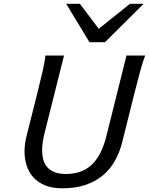

<svg xmlns="http://www.w3.org/2000/svg" viewBox="-20 -996 797 1028"><path d="M757.3 -698.7Q745.6 -669.4 731.2 -617.2Q716.8 -564.9 698.2 -490.7L634.3 -234.4Q620.1 -178.7 594.2 -133.3Q568.4 -87.9 529.1 -55.7Q489.7 -23.4 436.3 -5.6Q382.8 12.2 314 12.2Q260.3 12.2 221.9 -3.4Q183.6 -19 159.2 -45.9Q134.8 -72.8 123 -108.6Q111.3 -144.5 111.3 -185.1Q111.3 -225.6 122.6 -269.5L178.2 -490.7Q196.3 -562 208.5 -615.7Q220.7 -669.4 222.7 -698.7H322.8L218.8 -284.2Q212.4 -259.8 209 -236.3Q205.6 -212.9 205.6 -190.9Q205.6 -164.1 211.9 -140.9Q218.3 -117.7 233.2 -100.8Q248 -84 272.5 -74.2Q296.9 -64.5 333 -64.5Q418.5 -64.5 471.2 -114Q523.9 -163.6 549.8 -268.1L657.2 -698.7ZM407.7 -975.6 508.8 -841.8 675.8 -975.6H749L542 -770H459L334.5 -975.6Z"/></svg>

Font: Andika New Basic
Style: Italic
Weight: 400
Italic angle: -14°
Designer: Victor Gaultney, Annie Olsen, Julie Remington, Don Collingsworth, Eric Hays
Foundry: SIL International
Version: Version 5.500